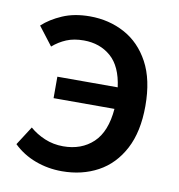

<svg xmlns="http://www.w3.org/2000/svg" viewBox="-69 -628 656 705"><g transform="rotate(10 258.5 -275.0)"><path d="M131 -245V-325H356Q346 -402 305 -437.5Q264 -473 204 -473Q167 -473 139.5 -461.5Q112 -450 89 -430L36 -499Q65 -526 109 -545Q153 -564 211 -564Q282 -564 340.5 -532.5Q399 -501 433.5 -437Q468 -373 468 -275Q468 -179 434 -114.5Q400 -50 341 -18Q282 14 207 14Q155 14 108 -3.5Q61 -21 26 -55L71 -125Q95 -104 127 -90.5Q159 -77 196 -77Q264 -77 307.5 -118Q351 -159 358 -245Z"/></g></svg>

Font: Source Han Sans TC Medium
Style: Regular
Weight: 500
Designer: Ryoko NISHIZUKA Ë•øÂ°öÊ∂ºÂ≠ê (kana, bopomofo & ideographs); Paul D. Hunt (Latin, Greek & Cyrillic); Sandoll Communicatio
Foundry: Adobe
Version: Version 2.004;hotconv 1.0.118;makeotfexe 2.5.65603